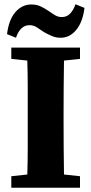

<svg xmlns="http://www.w3.org/2000/svg" viewBox="-20 -880 428 900"><path d="M33 -604V-657H355V-604L280 -596Q279 -535 278.5 -472.5Q278 -410 278 -347V-311Q278 -249 278.5 -186.5Q279 -124 280 -62L355 -54V0H33V-54L108 -62Q110 -123 110 -185Q110 -247 110 -310V-347Q110 -409 110 -471.5Q110 -534 108 -596ZM13 -720Q21 -787 52 -823Q83 -859 127 -859Q151 -859 169.5 -850.5Q188 -842 204 -831Q219 -821 235 -810.5Q251 -800 270 -800Q293 -800 308.5 -816Q324 -832 334 -860L376 -843Q368 -777 337.5 -740Q307 -703 264 -703Q242 -703 222.5 -711.5Q203 -720 187 -729Q170 -740 154 -751Q138 -762 118 -762Q96 -762 80 -746.5Q64 -731 55 -703Z"/></svg>

Font: Source Serif 4
Style: Bold
Weight: 700
Designer: Frank Grießhammer
Foundry: Adobe
Version: Version 4.005;hotconv 1.1.0;makeotfexe 2.6.0